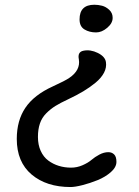

<svg xmlns="http://www.w3.org/2000/svg" viewBox="-20 -711 575 793"><path d="M377 -577.1Q349.1 -577.1 328.9 -589.4Q308.6 -601.6 308.6 -630.9Q308.6 -691.4 369.6 -691.4Q385.7 -691.4 401.6 -687.3Q417.5 -683.1 431.4 -670.2Q445.3 -657.2 445.3 -637.2Q445.3 -615.2 422.9 -596.2Q400.4 -577.1 377 -577.1ZM49.3 -137.2Q49.3 -213.4 85 -266.1Q120.6 -318.8 197.8 -354Q250 -377.9 266.1 -389.2Q313 -420.9 305.7 -465.8Q299.3 -496.6 324.7 -501.5Q353.5 -507.3 383.8 -492.4Q414.1 -477.5 417.5 -454.6Q420.9 -432.6 409.7 -410.9Q398.4 -389.2 374.8 -369.6Q351.1 -350.1 323.7 -333.7Q296.4 -317.4 261.2 -300.8Q229.5 -286.1 209 -273.4Q188.5 -260.7 170.7 -242.7Q152.8 -224.6 144.8 -200.7Q136.7 -176.8 136.7 -145.5Q136.7 -112.8 148.2 -87.6Q159.7 -62.5 179.4 -47.9Q199.2 -33.2 223.1 -25.9Q247.1 -18.6 273.4 -18.6Q298.3 -18.6 321 -28.6Q343.8 -38.6 357.7 -50.5Q371.6 -62.5 390.4 -72.5Q409.2 -82.5 427.7 -82.5Q441.9 -82.5 451.4 -73.2Q460.9 -64 460.9 -42.5Q460.9 -20.5 438 -0.2Q415 20 383.1 33Q351.1 45.9 320.3 53.7Q289.6 61.5 271.5 61.5Q171.9 61.5 110.6 9.8Q49.3 -42 49.3 -137.2Z"/></svg>

Font: Short Stack
Style: Regular
Weight: 400
Designer: James Grieshaber
Foundry: James Grieshaber
Version: Version 1.002